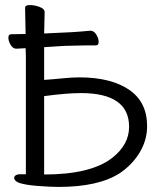

<svg xmlns="http://www.w3.org/2000/svg" viewBox="-20 -725 644 757"><path d="M81 -535 45 -533H44Q31 -533 22 -548Q13 -563 13 -576.5Q13 -590 24 -590L81 -591L79 -688V-695Q79 -705 98 -705Q117 -705 136.5 -697.5Q156 -690 156 -677L154 -593L260 -598Q296 -600 336 -604H337Q350 -604 359.5 -589Q369 -574 369 -560Q369 -546 358 -546H319Q291 -546 271 -545L232 -544L154 -539V-410Q185 -412 225 -416Q265 -420 292 -420Q417 -420 488.5 -371.5Q560 -323 560 -228Q560 -172 530.5 -123.5Q501 -75 452 -42Q368 12 211 12L174 11Q64 6 44 -10Q36 -17 36 -23Q36 -36 56 -38H82V-503ZM299 -358Q243 -358 154 -346V-37Q339 -37 423 -103Q489 -155 489 -225Q489 -358 299 -358Z"/></svg>

Font: ToneOZ-Pinyin-WenKai-Regular
Style: Regular
Weight: 400
Designer: Fontworks Inc.
Foundry: ToneOZ
Version: Version 0.240331